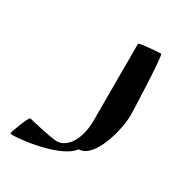

<svg xmlns="http://www.w3.org/2000/svg" viewBox="-159 -810 815 874"><g transform="rotate(30 248.5 -373.5)"><path d="M22 -46C22 -36 271 -58 327 -138C409 -138 455 -312 455 -393C455 -400 445 -703 435 -703C425 -703 321 -696 321 -689V-286C321 -184 275 -120 222 -120C191 -120 66 -150 66 -150C58 -150 22 -57 22 -46Z"/></g></svg>

Font: Ampere
Style: SuCnd
Weight: 400
Version: Version 1